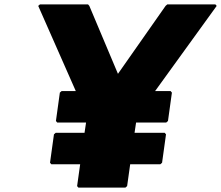

<svg xmlns="http://www.w3.org/2000/svg" viewBox="-20 -852 1012 879"><path d="M746 -832 738 -825 520 -514 389 -825 383 -832H163L155 -825L327 -435H262L254 -428L236 -298L242 -291H374L367 -244H235L227 -237L209 -107L215 -100H347L333 0L339 7H554L562 0L576 -100H714L722 -107L740 -237L734 -244H596L603 -291H741L749 -298L767 -428L761 -435H690L972 -825L966 -832Z"/></svg>

Font: Hussar Woodtype
Style: BlkObl
Weight: 900
Foundry: Cannot Into Space Fonts
Version: Version 1.07